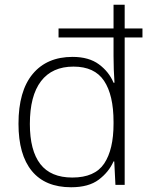

<svg xmlns="http://www.w3.org/2000/svg" viewBox="-20 -780 634 810"><path d="M280 10Q171 10 114.5 -58.5Q58 -127 58 -258Q58 -396 118 -468Q178 -540 286 -540Q355 -540 397.5 -508.5Q440 -477 459 -431H463Q461 -457 460 -487Q459 -517 459 -543V-622H227V-660H459V-760H506V-660H581V-622H506V0H467L462 -99H459Q439 -54 396.5 -22Q354 10 280 10ZM285 -31Q380 -31 419.5 -90Q459 -149 459 -258V-266Q459 -379 419 -439Q379 -499 290 -499Q200 -499 153 -437.5Q106 -376 106 -257Q106 -145 150 -88Q194 -31 285 -31Z"/></svg>

Font: Noto Kufi Arabic ExtraLight
Style: Regular
Weight: 200
Designer: Monotype Design Team, David Williams, Khaled Hosny
Foundry: Google LLC
Version: Version 2.109; ttfautohint (v1.8.4.7-5d5b)